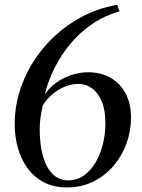

<svg xmlns="http://www.w3.org/2000/svg" viewBox="-20 -786 604 817"><path d="M265 11.5Q207 11.5 165 -11.2Q123 -34 95.8 -72.2Q68.5 -110.5 55.5 -158.5Q42.5 -206.5 42.5 -257Q42.5 -348 75.8 -432.2Q109 -516.5 168.2 -586Q227.5 -655.5 307 -702.5Q386.5 -749.5 478.5 -765.5L489 -738Q425.5 -720 373.2 -684.5Q321 -649 280.8 -601.2Q240.5 -553.5 212.8 -498Q185 -442.5 170.5 -384.5Q191 -414 220.5 -435Q250 -456 284.8 -467.2Q319.5 -478.5 355.5 -478.5Q409 -478.5 450 -455.2Q491 -432 514.2 -388.8Q537.5 -345.5 537.5 -284.5Q537.5 -228.5 518.2 -175.5Q499 -122.5 463.2 -80.5Q427.5 -38.5 377.2 -13.5Q327 11.5 265 11.5ZM269.5 -18.5Q307 -18.5 336.5 -39Q366 -59.5 386.5 -94.5Q407 -129.5 417.8 -172.8Q428.5 -216 428.5 -261.5Q428.5 -317.5 413 -354.5Q397.5 -391.5 371.5 -410.2Q345.5 -429 314 -429Q285.5 -429 257.2 -417.8Q229 -406.5 204.5 -386.2Q180 -366 162 -337.5Q158.5 -322.5 155.5 -305.8Q152.5 -289 150.8 -271.2Q149 -253.5 149 -235.5Q149 -172.5 162.2 -123.8Q175.5 -75 202.2 -47.2Q229 -19.5 269.5 -18.5Z"/></svg>

Font: Merriweather 120pt
Style: Italic
Weight: 400
Italic angle: -7.8°
Version: Version 2.101